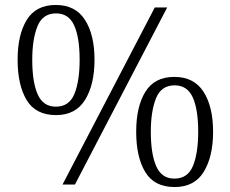

<svg xmlns="http://www.w3.org/2000/svg" viewBox="-20 -744 929 774"><path d="M206 -280Q124 -280 87.5 -340.5Q51 -401 51 -503Q51 -604 88 -664Q125 -724 205 -724Q284 -724 322.5 -664Q361 -604 361 -503Q361 -403 323 -341.5Q285 -280 206 -280ZM604 -714H654L282 0H232ZM205 -314Q259 -314 280 -365.5Q301 -417 301 -503Q301 -593 279 -641.5Q257 -690 206 -690Q152 -690 131 -638Q110 -586 110 -503Q110 -413 132 -363.5Q154 -314 205 -314ZM684 10Q602 10 565.5 -50.5Q529 -111 529 -213Q529 -314 566 -374Q603 -434 683 -434Q762 -434 800.5 -374Q839 -314 839 -213Q839 -113 801.5 -51.5Q764 10 684 10ZM683 -24Q737 -24 758 -75.5Q779 -127 779 -213Q779 -303 757 -351.5Q735 -400 684 -400Q630 -400 609 -348Q588 -296 588 -213Q588 -123 610 -73.5Q632 -24 683 -24Z"/></svg>

Font: Noto Serif Sinhala Light
Style: Regular
Weight: 300
Designer: Jelle Bosma - Monotype Design Team
Foundry: Monotype Imaging Inc.
Version: Version 2.007; ttfautohint (v1.8.4.7-5d5b)